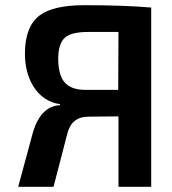

<svg xmlns="http://www.w3.org/2000/svg" viewBox="-20 -719 663 739"><path d="M211 -318Q144 -328 107 -389Q76 -441 76 -513Q76 -617 133 -660Q185 -699 305 -699Q456 -699 562 -690V0H436V-271L321 -270Q255 -270 239 -204L186 0H50L108 -214Q139 -311 211 -314ZM436 -596H319Q256 -596 231 -575Q205 -553 204 -495Q204 -433 227 -404Q252 -373 310 -373H435Z"/></svg>

Font: Taylor Sans Upright Semi Bold
Style: Regular
Weight: 600
Italic angle: -8°
Designer: Natanael Gama
Version: Version 1.001 September 8, 2015